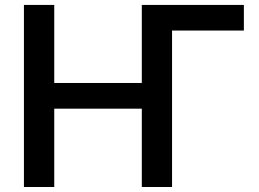

<svg xmlns="http://www.w3.org/2000/svg" viewBox="-20 -747 1036 767"><path d="M954.2 -727.3H546.5V-415.5H196.7V-727.3H75.6V0H196.7V-312.9H546.5V0H667.3V-625H954.2Z"/></svg>

Font: Magic Ui Pro Semi Bold
Style: Regular
Weight: 600
Designer: Stefan Endress, Andreas Faust
Version: Version 1.000;FEAKit 1.0